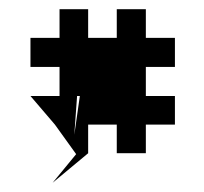

<svg xmlns="http://www.w3.org/2000/svg" viewBox="-20 -684 443 416"><path d="M46 -476 99 -414 145 -350 94 -288 171 -352V-414H233V-352H296V-414H359V-476H296V-539H359V-602H296V-664H233V-602H171V-664H109V-602H46V-539H109V-476ZM141 -392 147 -476H153Z"/></svg>

Font: bitstorm
Style: exext
Weight: 400
Version: Version 0.2